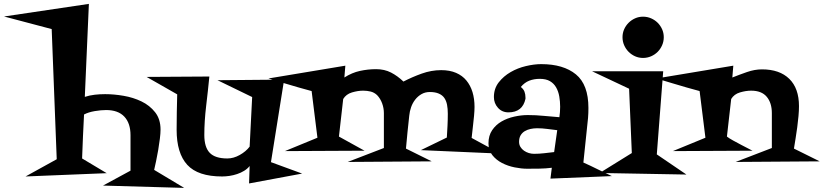

<svg xmlns="http://www.w3.org/2000/svg" viewBox="-160 -878 4152 968"><path d="M768.6 69.3 359.4 57.6 498 -17.6V-196.3Q498 -256.8 466.8 -290Q435.5 -323.2 375 -323.2Q349.6 -323.2 317.9 -317.9Q286.1 -312.5 263.7 -300.8Q260.7 -245.1 258.3 -189.9Q255.9 -134.8 253.9 -79.1L377.9 -4.9L-31.2 11.7L126 -75.2L100.6 -731.4L-139.6 -794.9L288.1 -858.4L267.6 -389.6Q292 -397.5 317.4 -400.4Q342.8 -403.3 368.2 -403.3H372.1Q414.1 -403.3 462.9 -395Q511.7 -386.7 553.2 -366.7Q594.7 -346.7 622.1 -312Q649.4 -277.3 649.4 -224.6Q649.4 -206.1 646 -178.7Q642.6 -151.4 637.7 -122.1Q632.8 -92.8 627 -65.9Q621.1 -39.1 617.2 -21.5Z M1363.3 -2.9 1095.7 46.9 1098.6 -41Q1087.9 -27.3 1071.3 -17.1Q1054.7 -6.8 1035.6 -0.5Q1016.6 5.9 997.1 8.8Q977.5 11.7 960 11.7Q837.9 11.7 784.2 -46.9Q730.5 -105.5 730.5 -223.6Q730.5 -269.5 731.4 -313.5Q732.4 -357.4 733.4 -402.3Q695.3 -424.8 656.2 -446.3Q617.2 -467.8 579.1 -490.2L895.5 -492.2Q888.7 -421.9 879.4 -344.2Q870.1 -266.6 870.1 -197.3Q870.1 -135.7 897.5 -107.4Q924.8 -79.1 986.3 -79.1Q1017.6 -79.1 1048.8 -96.7Q1080.1 -114.3 1098.6 -138.7L1111.3 -388.7L936.5 -473.6L1272.5 -476.6L1206.1 -60.5Z M2363.3 -103.5 1961.9 -121.1 2092.8 -184.6Q2094.7 -214.8 2096.2 -244.6Q2097.7 -274.4 2097.7 -304.7Q2097.7 -330.1 2093.8 -350.1Q2089.8 -370.1 2080.1 -384.3Q2070.3 -398.4 2052.2 -406.2Q2034.2 -414.1 2006.8 -414.1Q1983.4 -414.1 1964.8 -403.3Q1946.3 -392.6 1933.1 -375.5Q1919.9 -358.4 1912.6 -337.4Q1905.3 -316.4 1903.3 -294.9Q1898.4 -253.9 1894.5 -211.9Q1890.6 -169.9 1886.7 -128.9L2016.6 -64.5L1592.8 -61.5L1775.4 -131.8V-307.6Q1775.4 -333 1766.6 -356.9Q1757.8 -380.9 1741.2 -398.4Q1726.6 -412.1 1708.5 -416.5Q1690.4 -420.9 1670.9 -420.9Q1644.5 -420.9 1614.7 -412.1Q1585 -403.3 1570.3 -378.9L1548.8 -189.5L1677.7 -118.2L1276.4 -116.2L1440.4 -183.6L1411.1 -418.9Q1382.8 -426.8 1345.7 -437Q1308.6 -447.3 1274.4 -458Q1235.4 -469.7 1193.4 -482.4L1581.1 -546.9L1576.2 -487.3Q1614.3 -511.7 1654.8 -520.5Q1695.3 -529.3 1736.3 -529.3Q1778.3 -529.3 1811.5 -512.2Q1844.7 -495.1 1874 -466.8Q1917 -489.3 1965.8 -506.8Q2014.6 -524.4 2064.5 -524.4Q2107.4 -524.4 2139.2 -510.7Q2170.9 -497.1 2191.4 -472.2Q2211.9 -447.3 2222.2 -413.6Q2232.4 -379.9 2232.4 -338.9Q2232.4 -320.3 2230 -294.4Q2227.5 -268.6 2224.6 -243.2Q2220.7 -213.9 2217.8 -182.6Z M2924.8 9.8 2615.2 22.5 2622.1 -32.2Q2590.8 -28.3 2559.6 -27.8Q2528.3 -27.3 2497.1 -27.3Q2468.8 -27.3 2434.6 -34.2Q2400.4 -41 2371.1 -56.2Q2341.8 -71.3 2322.3 -95.7Q2302.7 -120.1 2302.7 -155.3Q2302.7 -194.3 2321.3 -221.7Q2339.8 -249 2368.7 -265.6Q2397.5 -282.2 2432.6 -290Q2467.8 -297.9 2501 -297.9Q2542 -297.9 2581.1 -293.9Q2620.1 -290 2660.2 -287.1Q2662.1 -299.8 2663.1 -313Q2664.1 -326.2 2664.1 -339.8Q2664.1 -366.2 2659.7 -391.6Q2655.3 -417 2644 -437Q2632.8 -457 2612.8 -468.8Q2592.8 -480.5 2561.5 -480.5Q2532.2 -480.5 2508.3 -471.2Q2484.4 -461.9 2465.8 -439.5Q2479.5 -428.7 2484.4 -415.5Q2489.3 -402.3 2489.3 -385.7V-379.9Q2474.6 -311.5 2403.3 -311.5Q2371.1 -311.5 2350.6 -334.5Q2330.1 -357.4 2330.1 -388.7Q2330.1 -431.6 2354.5 -462.9Q2378.9 -494.1 2414.6 -514.6Q2450.2 -535.2 2491.7 -544.9Q2533.2 -554.7 2568.4 -554.7Q2680.7 -554.7 2743.7 -502.9Q2806.6 -451.2 2806.6 -334Q2806.6 -321.3 2806.2 -308.6Q2805.7 -295.9 2804.7 -283.2L2781.2 -58.6Q2818.4 -42 2853.5 -24.4Q2888.7 -6.8 2924.8 9.8ZM2649.4 -221.7Q2624 -224.6 2598.6 -228Q2573.2 -231.4 2547.9 -231.4Q2531.2 -231.4 2515.1 -228Q2499 -224.6 2485.8 -216.8Q2472.7 -209 2464.8 -195.8Q2457 -182.6 2457 -163.1Q2457 -148.4 2463.9 -137.2Q2470.7 -126 2481.9 -118.2Q2493.2 -110.4 2506.3 -106.4Q2519.5 -102.5 2532.2 -102.5Q2557.6 -102.5 2583.5 -105.5Q2609.4 -108.4 2633.8 -111.3Z M3186.5 -690.4Q3186.5 -668.9 3178.2 -649.9Q3169.9 -630.9 3155.8 -616.7Q3141.6 -602.5 3122.6 -594.2Q3103.5 -585.9 3082 -585.9Q3060.5 -585.9 3042 -594.2Q3023.4 -602.5 3009.3 -616.7Q2995.1 -630.9 2986.8 -649.9Q2978.5 -668.9 2978.5 -690.4Q2978.5 -711.9 2986.8 -730.5Q2995.1 -749 3009.3 -763.2Q3023.4 -777.3 3042 -785.6Q3060.5 -793.9 3082 -793.9Q3103.5 -793.9 3122.6 -785.6Q3141.6 -777.3 3155.8 -763.2Q3169.9 -749 3178.2 -730.5Q3186.5 -711.9 3186.5 -690.4ZM3300.8 2 2863.3 -5.9 3025.4 -106.4 3011.7 -430.7 2825.2 -518.6H3183.6L3151.4 -99.6Z M3972.7 -64.5 3548.8 -61.5 3731.4 -131.8V-307.6Q3731.4 -359.4 3705.6 -390.1Q3679.7 -420.9 3627 -420.9Q3600.6 -420.9 3570.8 -412.1Q3541 -403.3 3526.4 -378.9L3504.9 -189.5Q3514.6 -181.6 3535.6 -169.9Q3556.6 -158.2 3579.1 -146.5Q3604.5 -132.8 3633.8 -118.2L3232.4 -116.2L3396.5 -183.6L3367.2 -418.9Q3338.9 -426.8 3301.8 -437Q3264.6 -447.3 3230.5 -458Q3191.4 -469.7 3149.4 -482.4L3537.1 -546.9L3532.2 -487.3Q3566.4 -501 3605.5 -514.6Q3644.5 -528.3 3681.6 -528.3Q3770.5 -528.3 3819.3 -480.5Q3868.2 -432.6 3868.2 -342.8Q3868.2 -320.3 3865.7 -292.5Q3863.3 -264.6 3859.4 -236.3Q3855.5 -208 3851.1 -180.2Q3846.7 -152.3 3842.8 -128.9Z"/></svg>

Font: Fontdiner Swanky
Style: Regular
Weight: 400
Designer: Font Diner, Inc
Foundry: Font Diner, Inc
Version: Version 1.001